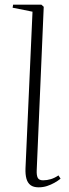

<svg xmlns="http://www.w3.org/2000/svg" viewBox="-20 -787 297 821"><path d="M119 -737 34 -754 36 -767H157L167 -758L137 -59Q136 -37 141.5 -26.5Q147 -16 164 -16Q181 -16 197.5 -21Q214 -26 230 -37L239 -23Q228 -14 213 -5.5Q198 3 181 8.5Q164 14 145 14Q123 14 110.5 4.5Q98 -5 93 -23Q88 -41 89 -67Z"/></svg>

Font: Literata 60pt ExtraLight
Style: Italic
Weight: 250
Italic angle: -2°
Designer: Latin by Veronika Burian and Jose Scaglione. Greek by Irene Vlachou. Cyrillic by Vera Evstafieva
Foundry: TypeTogether
Version: Version 3.103;gftools[0.9.29]